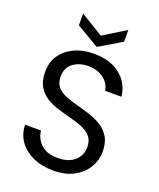

<svg xmlns="http://www.w3.org/2000/svg" viewBox="-163 -1001 914 1106"><g transform="rotate(20 293.5 -447.5)"><path d="M298 7Q228 7 174 -17.5Q120 -42 89 -85Q58 -128 57 -186H154Q157 -157 172.5 -130.5Q188 -104 218.5 -87Q249 -70 298 -70Q364 -70 401 -103Q438 -136 438 -186Q438 -226 417.5 -250Q397 -274 363.5 -288Q330 -302 290 -312Q250 -322 209.5 -334.5Q169 -347 135.5 -367.5Q102 -388 81.5 -423Q61 -458 61 -513Q61 -571 90 -614Q119 -657 171 -681.5Q223 -706 292 -706Q392 -706 453.5 -656.5Q515 -607 523 -527H423Q420 -551 404 -574Q388 -597 359 -612Q330 -627 288 -628Q232 -629 193 -600.5Q154 -572 154 -516Q154 -478 174 -454.5Q194 -431 228 -417.5Q262 -404 302 -393.5Q342 -383 382 -370Q422 -357 455.5 -336Q489 -315 509.5 -280.5Q530 -246 530 -190Q530 -141 503.5 -95.5Q477 -50 425 -21.5Q373 7 298 7ZM429 -902V-830L291 -748L152 -830V-902L291 -817Z"/></g></svg>

Font: Poppins
Style: Regular
Weight: 400
Designer: Ninad Kale (Devanagari), Jonny Pinhorn (Latin)
Version: Version 5.002